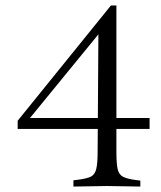

<svg xmlns="http://www.w3.org/2000/svg" viewBox="-20 -474 592 706"><path d="M250 212V189L266 187Q299 183 314 175.5Q329 168 334 147Q339 126 339 84L342 -377L360 -370L64 -8L67 -40H351V0H45V-30L388 -454H408V84Q408 127 412.5 147.5Q417 168 432.5 176Q448 184 480 188L496 190V212L373 210ZM397 0V-40H530V0Z"/></svg>

Font: Baskervville
Style: Regular
Weight: 400
Designer: Alexis Faudot, Rémi Forte, Morgane Pierson, Rafael Ribas, Tanguy Vanlaeys, Rosalie Wagner, Thomas Huot-Marchand
Foundry: ANRT
Version: Version 1.100